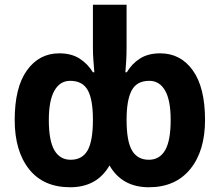

<svg xmlns="http://www.w3.org/2000/svg" viewBox="-20 -780 927 810"><path d="M276 10Q163 10 102.5 -66.5Q42 -143 42 -274Q42 -411 93.5 -483Q145 -555 230 -555Q281 -555 315.5 -533Q350 -511 372 -475H378Q376 -501 374 -526Q372 -551 372 -578V-760H514V-578Q514 -551 512.5 -525.5Q511 -500 509 -475H515Q536 -511 570.5 -533Q605 -555 656 -555Q742 -555 793.5 -483Q845 -411 845 -274Q845 -143 782.5 -66.5Q720 10 608 10Q495 10 442 -82Q389 10 276 10ZM278 -106Q327 -106 349.5 -145.5Q372 -185 372 -275Q372 -361 350 -400Q328 -439 276 -439Q233 -439 209.5 -397.5Q186 -356 186 -274Q186 -186 209.5 -146Q233 -106 278 -106ZM608 -106Q653 -106 676.5 -146Q700 -186 700 -274Q700 -357 676.5 -398Q653 -439 610 -439Q557 -439 535.5 -398.5Q514 -358 514 -275Q514 -184 537 -145Q560 -106 608 -106Z"/></svg>

Font: Noto Sans SemiCondensed
Style: Bold
Weight: 700
Width: 4
Designer: Monotype Design Team
Foundry: Monotype Imaging Inc.
Version: Version 2.013; ttfautohint (v1.8.4.7-5d5b)